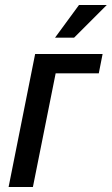

<svg xmlns="http://www.w3.org/2000/svg" viewBox="-20 -743 444 763"><path d="M372.6 -451.7H201.2L110.8 0H14.2L119.6 -528.3H387.7ZM293.9 -723.1H404.3L274.4 -593.3H198.7Z"/></svg>

Font: RobotoCondensed-Italic
Style: Italic
Weight: 400
Designer: Google
Version: Version 1.200311; 2013